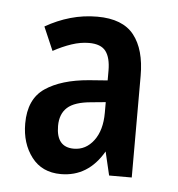

<svg xmlns="http://www.w3.org/2000/svg" viewBox="-36 -757 383 414"><g transform="rotate(5 155.5 -549.5)"><path d="M159 -722Q214 -722 238.5 -691Q263 -660 263 -603V-383H214L202 -434Q169 -377 110 -377Q69 -377 46.5 -406.5Q24 -436 24 -479Q24 -532 58.5 -555.5Q93 -579 153 -584L193 -587V-608Q193 -636 182.5 -650Q172 -664 146 -664Q128 -664 108.5 -657.5Q89 -651 69 -640L47 -691Q73 -706 101 -714Q129 -722 159 -722ZM162 -537Q126 -534 110.5 -520Q95 -506 95 -480Q95 -434 133 -434Q159 -434 176 -456.5Q193 -479 193 -517V-540Z"/></g></svg>

Font: Noto Sans Gujarati UI ExtraCondensed Medium
Style: Regular
Weight: 500
Width: 2
Designer: Jelle Bosma - Monotype Design Team, Universal Thirst
Foundry: Monotype Imaging Inc.
Version: Version 2.106; ttfautohint (v1.8.4.7-5d5b)